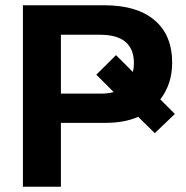

<svg xmlns="http://www.w3.org/2000/svg" viewBox="-20 -708 707 728"><path d="M566.9 -203.1 503.9 -265.1Q452.1 -242.2 381.8 -242.2H210.9V0H66.9V-688H376Q499.5 -688 566.2 -631.3Q632.8 -574.7 632.8 -470.2Q632.8 -390.1 587.9 -331.1L643.1 -275.9ZM487.8 -467.8Q487.8 -576.2 359.9 -576.2H210.9V-353H363.8Q389.6 -353 411.1 -358.9L345.2 -424.8L419.9 -499L483.9 -435.1Q487.8 -451.2 487.8 -467.8Z"/></svg>

Font: Libra Sans Modern
Style: Bold
Weight: 700
Foundry: Stefan Peev, Context Ltd
Version: Version 1.000